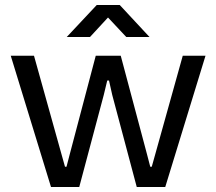

<svg xmlns="http://www.w3.org/2000/svg" viewBox="-20 -748 865 768"><path d="M184 0 23 -525H116L226 -131L240 -81H246L259 -131L363 -525H463L568 -131L581 -81H587L601 -131L711 -525H802L641 0H527L429 -368L416 -426H409L395 -368L297 0ZM247 -600 367 -728H459L578 -600H485L412 -678L340 -600Z"/></svg>

Font: Hubot Sans
Style: Regular
Weight: 400
Designer: Deni Anggara
Foundry: GitHub, Inc., Subsidiary of Microsoft Corporation
Version: Version 2.000